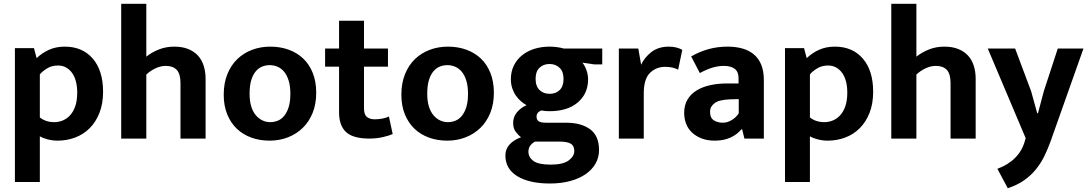

<svg xmlns="http://www.w3.org/2000/svg" viewBox="-20 -734 5765 1017"><path d="M285 11Q259 11 233.5 4.5Q208 -2 191 -12V230H59V-479H160L174 -426Q203 -454 240 -470.5Q277 -487 323 -487Q417 -487 471.5 -423.5Q526 -360 526 -248Q526 -185 507 -136.5Q488 -88 455 -55Q422 -22 378 -5.5Q334 11 285 11ZM287 -387Q254 -387 229 -371.5Q204 -356 191 -340V-112Q222 -87 268 -87Q290 -87 311.5 -95.5Q333 -104 350.5 -122.5Q368 -141 378.5 -171Q389 -201 389 -244Q389 -275 382.5 -301Q376 -327 363 -346Q350 -365 331 -376Q312 -387 287 -387Z M755 0H622V-714H755V-434Q784 -457 821.5 -472Q859 -487 903 -487Q945 -487 976.5 -474.5Q1008 -462 1028.5 -439.5Q1049 -417 1059 -385.5Q1069 -354 1069 -317V0H936V-294Q936 -343 916 -364Q896 -385 858 -385Q832 -385 804.5 -372.5Q777 -360 755 -339Z M1655 -242Q1655 -183 1636 -136Q1617 -89 1583.5 -56.5Q1550 -24 1505 -6.5Q1460 11 1408 11Q1356 11 1311.5 -5Q1267 -21 1234.5 -52Q1202 -83 1183.5 -128.5Q1165 -174 1165 -232Q1165 -293 1184 -340.5Q1203 -388 1236.5 -420.5Q1270 -453 1315 -470Q1360 -487 1412 -487Q1464 -487 1508.5 -471Q1553 -455 1585.5 -424.5Q1618 -394 1636.5 -348Q1655 -302 1655 -242ZM1518 -237Q1518 -278 1509 -307Q1500 -336 1485 -354Q1470 -372 1450 -380.5Q1430 -389 1409 -389Q1388 -389 1369 -381.5Q1350 -374 1335 -356.5Q1320 -339 1311 -310Q1302 -281 1302 -237Q1302 -198 1311 -169.5Q1320 -141 1335.5 -123Q1351 -105 1370.5 -96Q1390 -87 1411 -87Q1432 -87 1451 -94.5Q1470 -102 1485 -120Q1500 -138 1509 -166.5Q1518 -195 1518 -237Z M2035 -381H1908V-161Q1908 -127 1923.5 -114.5Q1939 -102 1965 -102Q1985 -102 2006 -106Q2027 -110 2040 -117L2060 -24Q2043 -16 2009 -8Q1975 0 1937 0Q1850 0 1813 -34.5Q1776 -69 1776 -138V-381H1702V-477H1776V-624H1908V-477H2035Z M2596 -242Q2596 -183 2577 -136Q2558 -89 2524.5 -56.5Q2491 -24 2446 -6.5Q2401 11 2349 11Q2297 11 2252.5 -5Q2208 -21 2175.5 -52Q2143 -83 2124.5 -128.5Q2106 -174 2106 -232Q2106 -293 2125 -340.5Q2144 -388 2177.5 -420.5Q2211 -453 2256 -470Q2301 -487 2353 -487Q2405 -487 2449.5 -471Q2494 -455 2526.5 -424.5Q2559 -394 2577.5 -348Q2596 -302 2596 -242ZM2459 -237Q2459 -278 2450 -307Q2441 -336 2426 -354Q2411 -372 2391 -380.5Q2371 -389 2350 -389Q2329 -389 2310 -381.5Q2291 -374 2276 -356.5Q2261 -339 2252 -310Q2243 -281 2243 -237Q2243 -198 2252 -169.5Q2261 -141 2276.5 -123Q2292 -105 2311.5 -96Q2331 -87 2352 -87Q2373 -87 2392 -94.5Q2411 -102 2426 -120Q2441 -138 2450 -166.5Q2459 -195 2459 -237Z M2686 -315Q2686 -354 2701.5 -386Q2717 -418 2744.5 -440.5Q2772 -463 2809.5 -475Q2847 -487 2892 -487Q2909 -487 2929 -484.5Q2949 -482 2966 -477H3170V-393H3127L3065 -402Q3078 -386 3086.5 -362Q3095 -338 3095 -314Q3095 -238 3040.5 -191.5Q2986 -145 2891 -145Q2866 -145 2847 -149Q2822 -139 2822 -116Q2822 -100 2833 -92Q2844 -84 2872 -84H2979Q3058 -84 3105.5 -49.5Q3153 -15 3153 61Q3153 100 3134.5 132.5Q3116 165 3082 188.5Q3048 212 3000 225Q2952 238 2893 238Q2784 238 2720.5 199.5Q2657 161 2657 89Q2657 56 2679 31.5Q2701 7 2740 -7Q2726 -17 2712 -35.5Q2698 -54 2698 -82Q2698 -115 2718 -139Q2738 -163 2769 -177Q2754 -185 2739.5 -197.5Q2725 -210 2713 -227Q2701 -244 2693.5 -266Q2686 -288 2686 -315ZM2814 16Q2799 24 2789 37Q2779 50 2779 70Q2779 99 2805.5 118.5Q2832 138 2897 138Q2962 138 2992 116Q3022 94 3022 66Q3022 38 3003 27Q2984 16 2944 16ZM2965 -316Q2965 -355 2944 -375Q2923 -395 2891 -395Q2858 -395 2837.5 -375Q2817 -355 2817 -317Q2817 -277 2838 -257Q2859 -237 2891 -237Q2924 -237 2944.5 -257Q2965 -277 2965 -316Z M3258 0V-477H3361L3376 -391Q3393 -429 3430 -458Q3467 -487 3523 -487Q3546 -487 3564 -482Q3582 -477 3594 -470L3572 -365Q3561 -371 3544 -375.5Q3527 -380 3504 -380Q3455 -380 3422.5 -347.5Q3390 -315 3390 -241V0Z M3641 -435Q3684 -460 3732 -473.5Q3780 -487 3834 -487Q3877 -487 3912.5 -477Q3948 -467 3973.5 -445.5Q3999 -424 4012.5 -390.5Q4026 -357 4026 -310V0H3923L3911 -49H3907Q3884 -21 3848.5 -5Q3813 11 3766 11Q3727 11 3697 -0.5Q3667 -12 3646 -31.5Q3625 -51 3614.5 -78Q3604 -105 3604 -136Q3604 -177 3621.5 -206.5Q3639 -236 3670 -255Q3701 -274 3742.5 -283Q3784 -292 3832 -292H3892V-321Q3892 -354 3871.5 -369.5Q3851 -385 3814 -385Q3785 -385 3754.5 -376Q3724 -367 3687 -347ZM3893 -209 3850 -208Q3789 -206 3765 -187.5Q3741 -169 3741 -143Q3741 -109 3761.5 -96.5Q3782 -84 3808 -84Q3834 -84 3857.5 -99Q3881 -114 3893 -134Z M4364 11Q4338 11 4312.5 4.5Q4287 -2 4270 -12V230H4138V-479H4239L4253 -426Q4282 -454 4319 -470.5Q4356 -487 4402 -487Q4496 -487 4550.5 -423.5Q4605 -360 4605 -248Q4605 -185 4586 -136.5Q4567 -88 4534 -55Q4501 -22 4457 -5.5Q4413 11 4364 11ZM4366 -387Q4333 -387 4308 -371.5Q4283 -356 4270 -340V-112Q4301 -87 4347 -87Q4369 -87 4390.5 -95.5Q4412 -104 4429.5 -122.5Q4447 -141 4457.5 -171Q4468 -201 4468 -244Q4468 -275 4461.5 -301Q4455 -327 4442 -346Q4429 -365 4410 -376Q4391 -387 4366 -387Z M4834 0H4701V-714H4834V-434Q4863 -457 4900.5 -472Q4938 -487 4982 -487Q5024 -487 5055.5 -474.5Q5087 -462 5107.5 -439.5Q5128 -417 5138 -385.5Q5148 -354 5148 -317V0H5015V-294Q5015 -343 4995 -364Q4975 -385 4937 -385Q4911 -385 4883.5 -372.5Q4856 -360 4834 -339Z M5212 -477H5357L5442 -250L5474 -134H5478L5509 -251L5583 -477H5719L5544 17Q5529 58 5510.5 95.5Q5492 133 5465.5 165Q5439 197 5403 222Q5367 247 5318 263L5263 160Q5319 140 5357 102Q5395 64 5409 11L5413 -2Z"/></svg>

Font: Mukta Malar
Style: Bold
Weight: 700
Designer: Aadarsh Rajan, Girish Dalvi, Yashodeep Gholap
Foundry: Ek Type
Version: Version 2.538;PS 1.000;hotconv 16.6.51;makeotf.lib2.5.65220;